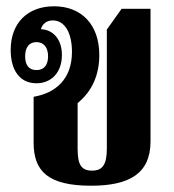

<svg xmlns="http://www.w3.org/2000/svg" viewBox="-20 -580 553 611"><path d="M270 11C392 11 459 -28 459 -130V-552H367L320 -486V-108C320 -57 307 -37 273 -37C238 -37 227 -57 227 -107V-252C274 -290 296 -343 296 -405C296 -502 239 -560 152 -560C68 -560 14 -507 14 -421C14 -359 41 -315 96 -315C143 -315 177 -349 177 -405C177 -456 148 -486 110 -487C115 -503 127 -515 148 -515C187 -515 209 -474 209 -415C209 -328 157 -284 87 -272V-126C87 -35 133 11 270 11ZM96 -357C71 -357 60 -374 60 -401C60 -428 72 -446 96 -446C120 -446 133 -428 133 -401C133 -374 121 -357 96 -357Z"/></svg>

Font: Noto Serif Thai ExtraCondensed ExtraBold
Style: Regular
Weight: 800
Width: 2
Designer: Monotype Design Team
Foundry: Monotype Imaging Inc.
Version: Version 2.002